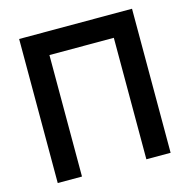

<svg xmlns="http://www.w3.org/2000/svg" viewBox="-106 -823 915 927"><g transform="rotate(-15 352.0 -360.0)"><path d="M70 0V-720H634.2V0H513V-607.2H191.2V0Z"/></g></svg>

Font: Vela Sans GX ExtLt
Style: Regular
Weight: 200
Designer: Principal design: Mikhail Sharanda - project Manrope.
Design modification: Ravid Balaliev
Foundry: Mikhail Sharanda
Version: Version 1.001